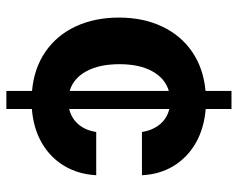

<svg xmlns="http://www.w3.org/2000/svg" viewBox="-92 -655 747 603"><g transform="rotate(90 281.5 -353.5)"><path d="M265.6 -80.6Q194.3 -86.9 142.3 -122.8Q90.3 -158.7 62.7 -218.3Q35.2 -277.8 35.2 -353.5Q35.2 -429.2 63 -488.5Q90.8 -547.9 142.8 -583.5Q194.8 -619.1 265.6 -625.5V-707H322.3V-626Q382.8 -621.1 428.7 -595Q474.6 -568.8 501.2 -525.1Q527.8 -481.4 530.3 -425.8H394.5Q389.2 -459.5 370.4 -482.2Q351.6 -504.9 322.3 -511.7V-197.3Q351.1 -204.1 370.1 -225.8Q389.2 -247.6 394.5 -282.2H530.3Q527.3 -226.1 501.2 -182.1Q475.1 -138.2 429.4 -111.6Q383.8 -85 322.3 -80.1V0H265.6ZM265.6 -198.7V-510.3Q226.1 -498.5 203.9 -458.3Q181.6 -418 181.6 -355.5Q181.6 -291.5 203.9 -251Q226.1 -210.4 265.6 -198.7Z"/></g></svg>

Font: Pretendard Std
Style: Bold
Weight: 700
Designer: Base glyphs from Inter by Rasmus Andersson; Hangeul glyphs from Noto Sans CJK(Source Han Sans) by Jang Soo-young and Kan
Foundry: Kil Hyung-jin
Version: Version 1.309